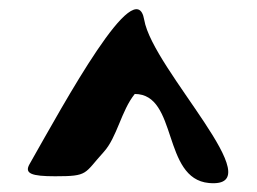

<svg xmlns="http://www.w3.org/2000/svg" viewBox="-20 -899 571 427"><path d="M45.7 -534C33.7 -513 50 -507 102.7 -507C177.2 -507 166.3 -512.2 210.7 -561C240.3 -593.4 249.6 -652.9 279.7 -690C376.2 -690 340 -501.5 444.7 -492C590.5 -478.7 319.7 -744 300.7 -855C282.3 -962.8 124.7 -673 45.7 -534Z"/></svg>

Font: Rocketfuel
Style: Regular
Weight: 400
Designer: Mew Too
Foundry: Cannot Into Space Fonts.
Version: Version 0.27